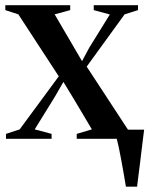

<svg xmlns="http://www.w3.org/2000/svg" viewBox="-20 -522 562 722"><path d="M453.5 180Q450 158.5 445.5 132.8Q441 107 436.2 81Q431.5 55 426.8 32.8Q422 10.5 418.5 -2.5L395 -34.5H522Q519.5 -14.5 516.8 7.5Q514 29.5 511.2 52.5Q508.5 75.5 505.8 98Q503 120.5 500.2 141.2Q497.5 162 495.5 180ZM54 -35.5 201 -235 49 -468 0 -484V-502.5H244V-484L185.5 -468L255.5 -348.5L288.5 -292L315.5 -342.5L393 -467.5L332.5 -484V-502.5H499V-484L448.5 -468L306 -271.5L460.5 -35.5L513 -18.5V0H268.5V-18.5L325.5 -35.5L258 -149L218.5 -214L185 -156L110.5 -35.5L174 -18.5V0H2.5V-18.5Z"/></svg>

Font: Merriweather 144pt SemiBold
Style: Regular
Weight: 600
Version: Version 2.100